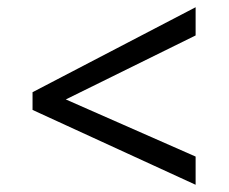

<svg xmlns="http://www.w3.org/2000/svg" viewBox="-20 -588 632 531"><path d="M70 -284V-333L521 -568V-490L162 -313L521 -155V-77Z"/></svg>

Font: ukannada85
Style: Book
Weight: 400
Designer: Jelle Bosma - Monotype Design Team
Foundry: Monotype Imaging Inc.
Version: Version 2.003